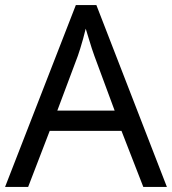

<svg xmlns="http://www.w3.org/2000/svg" viewBox="-20 -737 679 757"><path d="M545 0 459 -221H176L91 0H0L279 -717H360L638 0ZM352 -517Q349 -525 342 -546Q335 -567 328.5 -589.5Q322 -612 318 -624Q313 -604 307.5 -583.5Q302 -563 296.5 -546Q291 -529 287 -517L206 -301H432Z"/></svg>

Font: Noto Sans NKo Unjoined
Style: Regular
Weight: 400
Designer: Monotype Design Team
Foundry: Monotype Imaging Inc.
Version: Version 2.004